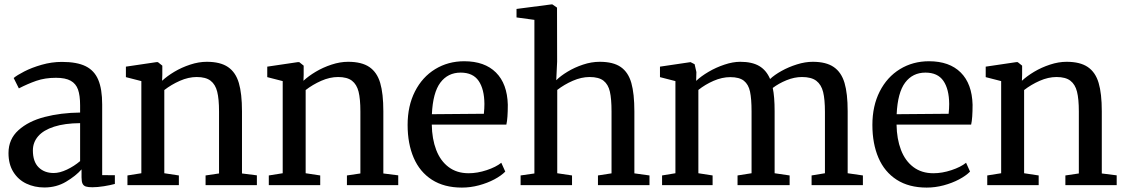

<svg xmlns="http://www.w3.org/2000/svg" viewBox="-20 -839 5097 870"><path d="M343 -329V-361.5Q343 -406.5 333.5 -433.2Q324 -460 300.2 -473.2Q276.5 -486.5 233.5 -486.5Q184 -486.5 144.5 -472.8Q105 -459 65.5 -438.5L42 -485.5Q56.5 -498 90 -515.2Q123.5 -532.5 168.8 -545.5Q214 -558.5 260.5 -558.5Q328.5 -558.5 368 -539Q407.5 -519.5 425.2 -477.5Q443 -435.5 443 -365.5V-45.5L500.5 -45V-5.5Q480.5 0 451 4.8Q421.5 9.5 398.5 9.5Q379.5 9.5 369.2 6.2Q359 3 354.2 -6.5Q349.5 -16 349.5 -35.5V-71.5Q323 -41.5 279.2 -15.5Q235.5 10.5 181 10.5Q136.5 10.5 99.5 -7Q62.5 -24.5 40.5 -59.8Q18.5 -95 18.5 -145.5Q18.5 -208.5 63.8 -249.2Q109 -290 182.2 -309Q255.5 -328 343 -329ZM343 -109V-281Q273.5 -280.5 225.2 -265Q177 -249.5 153 -221.8Q129 -194 129 -157.5Q129 -106.5 155 -80.8Q181 -55 223.5 -55Q250.5 -55 283.2 -70.5Q316 -86 343 -109Z M620.5 -54V-471.5L550.5 -489.5V-537L689 -557.5H695.5L715.5 -541.5V-500L714.5 -473Q737 -494 770 -513.8Q803 -533.5 841.8 -546.2Q880.5 -559 917 -559Q978.5 -559 1013.2 -535.2Q1048 -511.5 1062.2 -463.2Q1076.5 -415 1076.5 -335V-53L1144 -44.5V0H911.5V-44L972.5 -53V-334Q972.5 -390.5 964.2 -423.5Q956 -456.5 934.2 -473.2Q912.5 -490 871.5 -490Q834 -490 795 -472.8Q756 -455.5 724.5 -431V-54L790.5 -44V0H557.5V-44Z M1261 -54V-471.5L1191 -489.5V-537L1329.5 -557.5H1336L1356 -541.5V-500L1355 -473Q1377.5 -494 1410.5 -513.8Q1443.5 -533.5 1482.2 -546.2Q1521 -559 1557.5 -559Q1619 -559 1653.8 -535.2Q1688.5 -511.5 1702.8 -463.2Q1717 -415 1717 -335V-53L1784.5 -44.5V0H1552V-44L1613 -53V-334Q1613 -390.5 1604.8 -423.5Q1596.5 -456.5 1574.8 -473.2Q1553 -490 1512 -490Q1474.5 -490 1435.5 -472.8Q1396.5 -455.5 1365 -431V-54L1431 -44V0H1198V-44Z M1827 -273Q1827 -359 1860.2 -424.5Q1893.5 -490 1952 -525.8Q2010.5 -561.5 2083.5 -561.5Q2176 -561.5 2227.2 -510.5Q2278.5 -459.5 2281 -364.5Q2281 -302.5 2274.5 -274.5H1936.5Q1937.5 -209.5 1956.5 -159.8Q1975.5 -110 2012.8 -82Q2050 -54 2103.5 -54Q2143 -54 2185.2 -68Q2227.5 -82 2251.5 -101.5L2269.5 -61.5Q2251.5 -43 2220 -26.2Q2188.5 -9.5 2150 0.8Q2111.5 11 2073 11Q1992.5 11 1937.2 -24.5Q1882 -60 1854.5 -124Q1827 -188 1827 -273ZM2172.5 -323.5Q2175 -347 2175 -368Q2174.5 -435 2148.8 -472.5Q2123 -510 2067.5 -510Q2009.5 -510 1975.5 -464.8Q1941.5 -419.5 1937 -321.5Z M2401.5 -53V-749L2320.5 -760V-798.5L2478 -819H2483L2504 -804.5L2504.5 -560L2500.5 -475.5Q2520 -495 2551.8 -514.2Q2583.5 -533.5 2621.8 -546.2Q2660 -559 2697.5 -559Q2759 -559 2793 -535.2Q2827 -511.5 2840.8 -463Q2854.5 -414.5 2854.5 -334V-53.5L2923 -44V0H2689.5V-44L2751 -53.5V-334Q2751 -391 2743.5 -423.8Q2736 -456.5 2714.8 -473.2Q2693.5 -490 2651.5 -490Q2614.5 -490 2575.5 -473Q2536.5 -456 2505 -431.5V-54L2572 -44V0H2339V-44Z M2980 0V-44L3040.5 -54V-471.5L2970.5 -489.5V-537L3109 -557.5L3127.5 -548L3135.5 -512.5L3134.5 -472.5Q3156.5 -493.5 3190.5 -513.5Q3224.5 -533.5 3262.8 -546.2Q3301 -559 3334 -559Q3387.5 -559 3420 -540Q3452.5 -521 3469.5 -481Q3489 -499.5 3521.2 -517.5Q3553.5 -535.5 3591 -547.2Q3628.5 -559 3663 -559Q3723.5 -559 3758 -535.2Q3792.5 -511.5 3806.8 -463.2Q3821 -415 3821 -335.5V-54L3890 -44V0H3657.5V-44L3718 -54V-332Q3718 -388.5 3709.8 -422Q3701.5 -455.5 3679 -472.8Q3656.5 -490 3614 -490Q3579.5 -490 3544 -475.5Q3508.5 -461 3481.5 -440.5Q3490 -401 3490 -335V-54L3558 -44V0H3322V-44L3385.5 -54V-334Q3385.5 -391.5 3378.5 -424Q3371.5 -456.5 3350.8 -473Q3330 -489.5 3289 -489.5Q3252 -489.5 3213.5 -472.8Q3175 -456 3144.5 -431.5V-54L3209 -44V0Z M3933 -273Q3933 -359 3966.2 -424.5Q3999.5 -490 4058 -525.8Q4116.5 -561.5 4189.5 -561.5Q4282 -561.5 4333.2 -510.5Q4384.5 -459.5 4387 -364.5Q4387 -302.5 4380.5 -274.5H4042.5Q4043.5 -209.5 4062.5 -159.8Q4081.5 -110 4118.8 -82Q4156 -54 4209.5 -54Q4249 -54 4291.2 -68Q4333.5 -82 4357.5 -101.5L4375.5 -61.5Q4357.5 -43 4326 -26.2Q4294.5 -9.5 4256 0.8Q4217.5 11 4179 11Q4098.5 11 4043.2 -24.5Q3988 -60 3960.5 -124Q3933 -188 3933 -273ZM4278.5 -323.5Q4281 -347 4281 -368Q4280.5 -435 4254.8 -472.5Q4229 -510 4173.5 -510Q4115.5 -510 4081.5 -464.8Q4047.5 -419.5 4043 -321.5Z M4516.5 -54V-471.5L4446.5 -489.5V-537L4585 -557.5H4591.5L4611.5 -541.5V-500L4610.5 -473Q4633 -494 4666 -513.8Q4699 -533.5 4737.8 -546.2Q4776.5 -559 4813 -559Q4874.5 -559 4909.2 -535.2Q4944 -511.5 4958.2 -463.2Q4972.5 -415 4972.5 -335V-53L5040 -44.5V0H4807.5V-44L4868.5 -53V-334Q4868.5 -390.5 4860.2 -423.5Q4852 -456.5 4830.2 -473.2Q4808.5 -490 4767.5 -490Q4730 -490 4691 -472.8Q4652 -455.5 4620.5 -431V-54L4686.5 -44V0H4453.5V-44Z"/></svg>

Font: Merriweather 12pt
Style: Regular
Weight: 400
Designer: Eben Sorkin
Foundry: Eben Sorkin
Version: Version 2.100